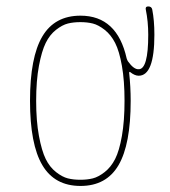

<svg xmlns="http://www.w3.org/2000/svg" viewBox="-20 -580 540 609"><path d="M274.4 -505.4Q256.8 -509.8 234.9 -509.8Q212.9 -509.8 195.3 -505.4Q177.7 -501 157.7 -485.4Q137.7 -469.7 125 -443.8Q112.3 -418 103.5 -371.1Q94.7 -324.2 94.7 -260.3Q94.7 -196.3 103.5 -148.9Q112.3 -101.6 125 -75.7Q137.7 -49.8 157.7 -34.2Q177.7 -18.6 195.3 -14.2Q212.9 -9.8 234.9 -9.8Q256.8 -9.8 274.4 -14.2Q292 -18.6 312 -34.2Q332 -49.8 345.2 -75.7Q358.4 -101.6 366.7 -148.9Q375 -196.3 375 -260.3Q375 -324.2 366.7 -371.1Q358.4 -418 345.2 -443.8Q332 -469.7 312 -485.4Q292 -501 274.4 -505.4ZM235.4 -530.3Q351.6 -530.3 381.8 -394.5Q383.8 -388.7 385.7 -385.7Q404.3 -359.4 419.9 -360.4Q450.2 -360.4 450.2 -469.7Q450.2 -511.7 442.4 -549.8Q440.4 -559.6 450.2 -559.6Q460.9 -559.6 462.9 -549.8Q469.7 -515.6 469.7 -469.7Q469.7 -339.8 419.9 -339.8Q407.2 -339.8 392.6 -351.6Q391.6 -352.5 390.6 -351.6Q389.6 -350.6 389.6 -349.6Q394.5 -304.7 394.5 -259.8Q394.5 -122.1 356 -56.2Q317.4 9.8 235.4 9.8Q153.3 9.8 114.3 -56.2Q75.2 -122.1 75.2 -260.3Q75.2 -398.4 114.3 -464.4Q153.3 -530.3 235.4 -530.3Z"/></svg>

Font: Rounded-X Mgen+ 1mn thin
Style: Regular
Weight: 100
Designer: [Source Han Sans]
Ryoko NISHIZUKA  (kana & ideographs); Paul D. Hunt (Latin, Greek & Cyrillic); Wenlong ZHANG  (bopomofo
Version: Version 1.059.20150602